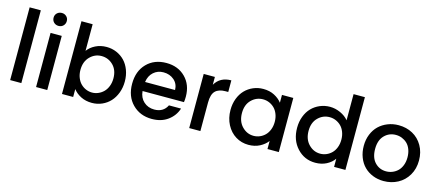

<svg xmlns="http://www.w3.org/2000/svg" viewBox="-54 -1324 4306 1887"><g transform="rotate(15 2099.5 -380.0)"><path d="M75.2 0V-740.2H189V0Z M338.9 0V-550.8H452.6V0ZM396.5 -637.2Q367.2 -637.2 347.9 -656Q328.6 -674.8 328.6 -704.1Q328.6 -731.9 347.9 -750.5Q367.2 -769 396.5 -769Q424.3 -769 443.6 -750.5Q462.9 -731.9 462.9 -704.1Q462.9 -675.3 443.8 -656.2Q424.8 -637.2 396.5 -637.2Z M716.3 -469.2Q745.1 -509.3 795.7 -534.7Q846.2 -560.1 908.2 -560.1Q962.4 -560.1 1010.3 -539.6Q1058.1 -519 1092.8 -482.7Q1127.4 -446.3 1147.5 -393.3Q1167.5 -340.3 1167.5 -277.8Q1167.5 -215.3 1147.2 -161.6Q1127 -107.9 1092.3 -70.6Q1057.6 -33.2 1009.8 -12.2Q961.9 8.8 908.2 8.8Q844.2 8.8 795.2 -16.1Q746.1 -41 716.3 -80.1V0H602.5V-740.2H716.3ZM1051.3 -277.8Q1051.3 -362.8 1001.7 -411.9Q952.1 -460.9 883.3 -460.9Q815.4 -460.9 765.9 -410.6Q716.3 -360.4 716.3 -275.9Q716.3 -232.4 730.5 -196.8Q744.6 -161.1 768.1 -137.9Q791.5 -114.7 821.3 -102.3Q851.1 -89.8 883.3 -89.8Q916 -89.8 946 -102.8Q976.1 -115.7 999.5 -138.9Q1022.9 -162.1 1037.1 -198.2Q1051.3 -234.4 1051.3 -277.8Z M1512.2 -463.9Q1453.1 -463.9 1411.4 -426.5Q1369.6 -389.2 1360.8 -325.2H1666Q1664.6 -387.7 1620.8 -425.8Q1577.1 -463.9 1512.2 -463.9ZM1770 -164.1Q1745.6 -87.9 1679.7 -39.6Q1613.8 8.8 1517.1 8.8Q1397 8.8 1319.6 -69.6Q1242.2 -147.9 1242.2 -275.9Q1242.2 -404.8 1318.1 -482.4Q1394 -560.1 1517.1 -560.1Q1635.7 -560.1 1710.4 -485.1Q1785.2 -410.2 1785.2 -289.1Q1785.2 -258.3 1781.2 -232.9H1359.9Q1365.7 -166 1409.4 -126.5Q1453.1 -86.9 1517.1 -86.9Q1609.4 -86.9 1647 -164.1Z M2010.7 -290V0H1897V-550.8H2010.7V-471.2Q2062.5 -560.1 2175.8 -560.1V-441.9H2147Q2079.6 -441.9 2045.2 -407.7Q2010.7 -373.5 2010.7 -290Z M2242.7 -277.8Q2242.7 -340.3 2262.9 -393.6Q2283.2 -446.8 2318.1 -482.9Q2353 -519 2400.6 -539.6Q2448.2 -560.1 2502.4 -560.1Q2566.9 -560.1 2615.7 -534.7Q2664.6 -509.3 2693.4 -471.2V-550.8H2808.6V0H2693.4V-82Q2664.1 -43 2614.5 -17.1Q2564.9 8.8 2500.5 8.8Q2429.2 8.8 2370.6 -27.1Q2312 -63 2277.3 -128.9Q2242.7 -194.8 2242.7 -277.8ZM2693.4 -275.9Q2693.4 -318.8 2679.4 -354.5Q2665.5 -390.1 2642.1 -413.1Q2618.7 -436 2588.9 -448.5Q2559.1 -460.9 2526.4 -460.9Q2458.5 -460.9 2408.9 -411.9Q2359.4 -362.8 2359.4 -277.8Q2359.4 -192.4 2409.2 -141.1Q2459 -89.8 2526.4 -89.8Q2559.1 -89.8 2588.9 -102.3Q2618.7 -114.7 2642.1 -137.9Q2665.5 -161.1 2679.4 -196.8Q2693.4 -232.4 2693.4 -275.9Z M2920.4 -277.8Q2920.4 -340.3 2940.7 -393.6Q2960.9 -446.8 2995.8 -482.9Q3030.8 -519 3078.9 -539.6Q3127 -560.1 3181.2 -560.1Q3234.9 -560.1 3287.4 -536.4Q3339.8 -512.7 3371.1 -474.1V-740.2H3486.3V0H3371.1V-83Q3342.8 -42.5 3293.2 -16.8Q3243.7 8.8 3180.2 8.8Q3069.8 8.8 2995.1 -71.8Q2920.4 -152.3 2920.4 -277.8ZM3371.1 -275.9Q3371.1 -318.8 3357.2 -354.5Q3343.3 -390.1 3319.8 -413.1Q3296.4 -436 3266.6 -448.5Q3236.8 -460.9 3204.1 -460.9Q3136.2 -460.9 3086.7 -411.9Q3037.1 -362.8 3037.1 -277.8Q3037.1 -192.4 3086.9 -141.1Q3136.7 -89.8 3204.1 -89.8Q3236.8 -89.8 3266.6 -102.3Q3296.4 -114.7 3319.8 -137.9Q3343.3 -161.1 3357.2 -196.8Q3371.1 -232.4 3371.1 -275.9Z M3875 8.8Q3816.4 8.8 3765.6 -11.5Q3714.8 -31.7 3678 -68.4Q3641.1 -105 3620.1 -158.7Q3599.1 -212.4 3599.1 -275.9Q3599.1 -339.4 3620.8 -393.1Q3642.6 -446.8 3680.4 -483.2Q3718.3 -519.5 3769.8 -539.8Q3821.3 -560.1 3879.9 -560.1Q3958.5 -560.1 4022.2 -525.6Q4085.9 -491.2 4123.5 -425.8Q4161.1 -360.4 4161.1 -275.9Q4161.1 -191.4 4122.6 -126Q4084 -60.5 4019 -25.9Q3954.1 8.8 3875 8.8ZM3714.8 -275.9Q3714.8 -186.5 3760.7 -138.2Q3806.6 -89.8 3875 -89.8Q3907.7 -89.8 3937.5 -101.6Q3967.3 -113.3 3991.2 -135.7Q4015.1 -158.2 4029.5 -194.3Q4043.9 -230.5 4043.9 -275.9Q4043.9 -321.3 4030 -357.4Q4016.1 -393.6 3992.7 -415.5Q3969.2 -437.5 3939.9 -449.2Q3910.6 -460.9 3877.9 -460.9Q3809.1 -460.9 3762 -412.8Q3714.8 -364.7 3714.8 -275.9Z"/></g></svg>

Font: SVN-Poppins Medium
Style: Regular
Weight: 500
Designer: Ninad Kale (Devanagari), Jonny Pinhorn (Latin)
Foundry: Indian Type Foundry
Version: Version 3.002 2017